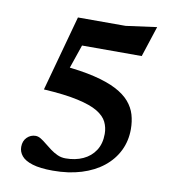

<svg xmlns="http://www.w3.org/2000/svg" viewBox="-80 -774 791 859"><g transform="rotate(10 315.0 -345.0)"><path d="M216.5 12Q158.5 12 123.8 1.2Q89 -9.5 74 -27.8Q59 -46 59 -68.5Q59 -95.5 75.5 -111.8Q92 -128 114.5 -128Q126.5 -128 139 -120.2Q151.5 -112.5 165 -101.2Q178.5 -90 193.8 -78.8Q209 -67.5 226 -59.8Q243 -52 263 -52Q307.5 -52 342.2 -68Q377 -84 397 -114.8Q417 -145.5 417 -190Q417 -219 405 -243.8Q393 -268.5 361.2 -287.8Q329.5 -307 269.8 -320.2Q210 -333.5 114.5 -339L208.5 -682.5H425L565 -701.5L519.5 -562H218.5L268 -619.5L196.5 -410.5L177 -458.5Q263.5 -451 324.8 -436.2Q386 -421.5 425.8 -400.8Q465.5 -380 488 -353.8Q510.5 -327.5 519.5 -296.8Q528.5 -266 528.5 -231Q528.5 -178 506.8 -133.5Q485 -89 444 -56.2Q403 -23.5 345.5 -5.8Q288 12 216.5 12Z"/></g></svg>

Font: Newsreader SemiBold
Style: Regular
Weight: 600
Designer: Hugues Gentile
Foundry: Production Type
Version: Version 1.003